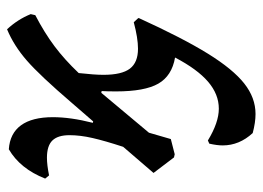

<svg xmlns="http://www.w3.org/2000/svg" viewBox="-120 -388 744 544"><g transform="rotate(-90 252.0 -116.0)"><path d="M317 -265Q312 -220 312 -195Q312 -143 329.5 -120Q347 -97 386 -97Q416 -97 461 -109L473 -96L472 -95H473Q416 30 372 101Q328 172 287.5 204Q247 236 201 236Q177 236 147 228Q112 190 112 143Q112 127 117 105L126 101Q177 132 216 132Q257 132 292.5 101.5Q328 71 361 8Q309 -1 287 -39.5Q265 -78 265 -159Q265 -185 266 -200L261 -201L148 -66L130 -4L87 7L78 5L34 -53L108 -139Q125 -191 133 -226Q141 -261 141 -291Q141 -324 126 -339.5Q111 -355 77 -355Q57 -355 27 -349L18 -360Q46 -431 101 -463Q146 -460 169 -428.5Q192 -397 192 -338Q192 -288 176 -225L180 -224L232 -284Q310 -375 352.5 -412Q395 -449 441 -468Q469 -438 484 -401L481 -388Q431 -362 393 -333.5Q355 -305 317 -265Z"/></g></svg>

Font: Alegreya Medium
Style: Italic
Weight: 500
Italic angle: -7°
Designer: Juan Pablo del Peral
Foundry: Huerta Tipografica
Version: Version 2.008; ttfautohint (v1.8)